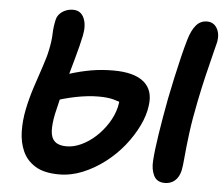

<svg xmlns="http://www.w3.org/2000/svg" viewBox="-51 -768 981 839"><g transform="rotate(5 439.0 -348.0)"><path d="M237 13Q172 13 133.5 -10.5Q95 -34 77.5 -73Q60 -112 59 -160Q58 -208 68 -257Q78 -306 94 -355.5Q110 -405 125.5 -450Q141 -495 147 -527Q155 -564 156 -595.5Q157 -627 163 -654Q166 -672 177 -684Q188 -696 203.5 -702.5Q219 -709 236 -709Q270 -709 284 -678.5Q298 -648 289 -602Q280 -558 263 -497.5Q246 -437 228 -372Q210 -307 197 -248Q188 -204 189.5 -173.5Q191 -143 208 -127.5Q225 -112 259 -112Q291 -112 324 -127.5Q357 -143 386 -169.5Q415 -196 437 -230.5Q459 -265 468 -302Q473 -322 472 -337Q471 -352 470 -365L491 -318Q470 -328 444.5 -334.5Q419 -341 381 -341Q335 -341 282 -330.5Q229 -320 175 -301L141 -390Q197 -414 244.5 -429Q292 -444 338 -452Q384 -460 435 -460Q527 -460 569.5 -424Q612 -388 602 -320Q597 -278 574.5 -231.5Q552 -185 517.5 -142Q483 -99 437.5 -64Q392 -29 341 -8Q290 13 237 13ZM701 10Q666 10 652.5 -17.5Q639 -45 642 -84Q645 -129 656 -200.5Q667 -272 683 -357Q692 -402 702.5 -450.5Q713 -499 724 -544Q735 -589 745 -623Q757 -664 776 -686.5Q795 -709 824 -709Q853 -709 867.5 -684.5Q882 -660 876 -625Q872 -608 861.5 -567Q851 -526 838 -471.5Q825 -417 813 -357Q797 -279 789 -216.5Q781 -154 777.5 -112Q774 -70 770 -51Q765 -30 755 -16.5Q745 -3 731 3.5Q717 10 701 10Z"/></g></svg>

Font: Shantell Sans SemiBold
Style: Italic
Weight: 600
Italic angle: -11°
Designer: Stephen Nixon, Anya Danilova, Shantell Martin
Foundry: Arrow Type
Version: Version 1.011;[c5ecc13dd]